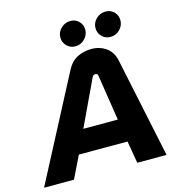

<svg xmlns="http://www.w3.org/2000/svg" viewBox="-168 -1013 1039 1124"><g transform="rotate(-15 351.5 -451.5)"><path d="M-40.3 0 287.3 -625.7Q313 -675 352.3 -694Q391.7 -713 436.7 -713Q487.3 -713 525.5 -686Q563.7 -659 574.7 -607L702.3 0H524.7L501.7 -134.7H206.7L141 0ZM271 -273.7H480L436.7 -553.3Q436 -559 431.7 -561.8Q427.3 -564.7 421 -564.7Q415.7 -564.7 410.7 -561.8Q405.7 -559 403 -553.3ZM564.7 -752Q534 -752 513.2 -773.3Q492.3 -794.7 492.3 -823.7Q492.3 -856.7 516.5 -880Q540.7 -903.3 573.3 -903.3Q604.3 -903.3 624.8 -882.7Q645.3 -862 645.3 -831.7Q645.3 -799.7 621.5 -775.8Q597.7 -752 564.7 -752ZM351.7 -752Q321 -752 300.2 -773.3Q279.3 -794.7 279.3 -823.7Q279.3 -856.7 303.5 -880Q327.7 -903.3 360.3 -903.3Q391.3 -903.3 411.8 -882.7Q432.3 -862 432.3 -831.7Q432.3 -799.7 408.5 -775.8Q384.7 -752 351.7 -752Z"/></g></svg>

Font: MuseoModerno Thin
Style: Italic
Weight: 100
Italic angle: -9°
Designer: Pablo Cosgaya, Héctor Gatti, Marcela Romero, and the Authors of The MuseoModerno Project.
Foundry: Omnibus-Type Team
Version: Version 1.003